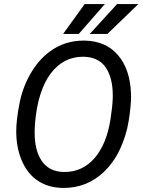

<svg xmlns="http://www.w3.org/2000/svg" viewBox="-20 -922 712 952"><path d="M425.3 -753.9H512.7L666 -901.9H560.5ZM293 -753.9H370.6L500 -901.9H399.9ZM289.6 9.8C292 9.8 293.9 9.8 296.4 9.8C372.1 9.8 437.5 -16.1 493.2 -67.9C525.9 -98.6 553.2 -136.2 574.7 -181.6C595.7 -227.1 610.4 -273.9 618.2 -323.2C626 -372.6 629.9 -413.1 629.9 -444.3C629.9 -449.7 629.4 -454.6 629.4 -459C626.5 -538.6 605 -602.1 564.9 -648.9C524.9 -695.3 470.2 -719.2 400.9 -720.7C398.9 -720.7 396.5 -720.7 394.5 -720.7C331.5 -720.7 275.4 -702.6 226.1 -666C188.5 -638.2 156.2 -600.6 129.9 -554.2C103.5 -507.8 85.4 -457.5 75.7 -404.3C65.4 -350.6 60.5 -306.2 60.5 -270.5C60.5 -263.7 60.5 -257.3 61 -251.5C63 -201.2 73.7 -155.8 92.8 -115.2C131.3 -34.2 199.2 7.8 289.6 9.8ZM539.1 -436.5C538.1 -406.7 534.2 -371.1 527.8 -330.1C514.6 -246.6 487.8 -182.6 448.2 -137.2C408.2 -91.8 358.9 -69.3 300.3 -69.3C298.3 -69.3 295.9 -69.3 293.9 -69.3C246.6 -70.8 211.4 -88.9 187.5 -123.5C163.6 -158.2 151.9 -204.6 151.9 -261.7C151.9 -266.1 151.9 -270.5 151.9 -275.4L153.3 -307.1C170.9 -533.7 267.6 -640.6 390.1 -640.6C392.1 -640.6 394.5 -640.6 396.5 -640.6C444.8 -639.2 480.5 -621.6 503.9 -587.9C527.3 -553.7 539.1 -507.8 539.1 -450.7C539.1 -445.8 539.1 -441.4 539.1 -436.5Z"/></svg>

Font: Roboto
Style: Italic
Weight: 400
Italic angle: -12°
Designer: Google
Version: Version 2.137; 2017